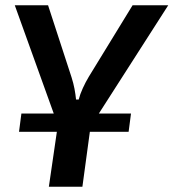

<svg xmlns="http://www.w3.org/2000/svg" viewBox="-20 -511 657 727"><path d="M617 -491 319 -26 203 -27 36 -491H162L251 -218Q258 -196 262 -175Q266 -154 268 -134H278Q283 -154 293.5 -177Q304 -200 316 -220L482 -491ZM333 -106 292 196H165L209 -106ZM476 -81 467 -12H52L61 -81Z"/></svg>

Font: Exo 2 SemiBold
Style: Italic
Weight: 600
Italic angle: -8°
Designer: Natanael Gama
Foundry: Natanael Gama
Version: Version 2.010